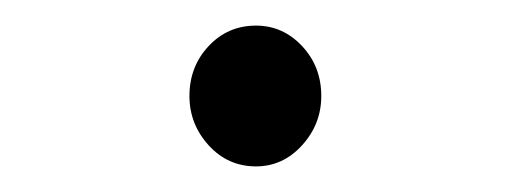

<svg xmlns="http://www.w3.org/2000/svg" viewBox="-20 -118 415 150"><path d="M180 12Q158 12 143 -4.5Q128 -21 128 -43Q128 -66 143 -82Q158 -98 180 -98Q201 -98 216 -82Q231 -66 231 -43Q231 -21 216 -4.5Q201 12 180 12Z"/></svg>

Font: Inconsolata Condensed Medium
Style: Regular
Weight: 500
Width: 3
Monospace: yes
Designer: Raph Levien, Cyreal, Brenton Simpson
Foundry: Raph Levien, Cyreal, Google
Version: Version 3.100; ttfautohint (v1.8.4.7-5d5b)